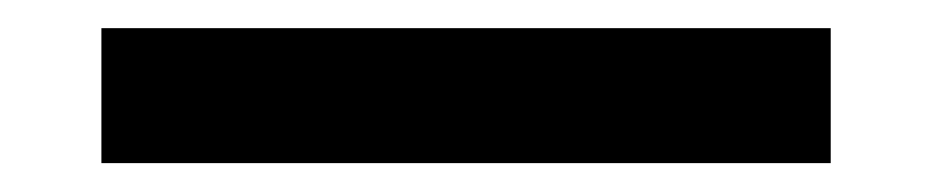

<svg xmlns="http://www.w3.org/2000/svg" viewBox="-20 73 655 135"><path d="M51.3 187.7V92.8H564.1V187.7Z"/></svg>

Font: Fira Code Medium
Style: Regular
Weight: 500
Designer: Carrois Corporate, Edenspiekermann AG, Nikita Prokopov
Foundry: Carrois Corporate, Edenspiekermann AG, Nikita Prokopov
Version: Version 6.002